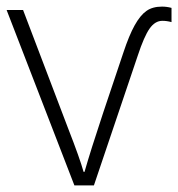

<svg xmlns="http://www.w3.org/2000/svg" viewBox="-20 -561 539 581"><path d="M0 -530.8H49.8L186 -172.9Q221.7 -81.5 232.9 -41H235.8Q253.9 -104.5 292 -219.2L353 -400.9Q370.6 -454.1 387.5 -484.4Q404.3 -514.6 422.9 -527.8Q441.4 -541 470.2 -541Q484.9 -541 499 -537.1V-494.1Q484.9 -498 471.2 -498Q449.2 -498 432.6 -474.4Q416 -450.7 397 -393.1L264.2 0H205.1Z"/></svg>

Font: Open Sans Light
Style: Regular
Weight: 300
Foundry: Ascender Corporation
Version: Version 1.10